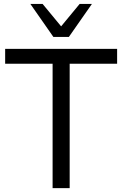

<svg xmlns="http://www.w3.org/2000/svg" viewBox="-20 -971 631 991"><path d="M584.5 -718.8V-642.1H339.6V0H251.5V-642.1H6.6V-718.8ZM136.6 -950.8H199.8L295.5 -835L391.2 -950.8H454.5L335.4 -780.3H255.6Z"/></svg>

Font: Min Sans VF VF
Style: Regular
Weight: 400
Designer: Jinseong-Kim, NotoSansCJK, Nunito
Foundry: Jinseong-Kim
Version: Version 1.420;Glyphs 3.1.2 (3151)